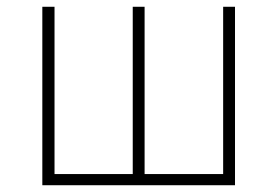

<svg xmlns="http://www.w3.org/2000/svg" viewBox="-20 -547 820 567"><path d="M141 -527H105V0H674V-527H639V-33H407V-527H372V-33H141Z"/></svg>

Font: Spoqa Han Sans Neo Thin
Style: Regular
Weight: 100
Designer: [Spoqa Han Sans Neo] Dong-huui Kim  Younghwa Kang  Yujin Lee  [Noto Sans] Ryoko NISHIZUKA  (kana & ideographs); Paul D. 
Foundry: Spoqa (http://www.spoqa-han-sans.com)
Version: Version 1.100;hotconv 1.0.109;makeotfexe 2.5.65596